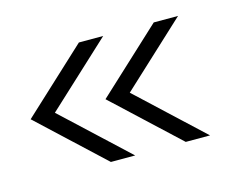

<svg xmlns="http://www.w3.org/2000/svg" viewBox="-50 -394 476 387"><g transform="rotate(-15 187.5 -200.5)"><path d="M139.6 -75.7 5.6 -200.7 139.6 -325H190.3L56.2 -200.7L190.3 -75.7ZM295.8 -75.7 161.8 -200.7 295.8 -325H346.5L212.5 -200.7L346.5 -75.7Z"/></g></svg>

Font: Afacad Flux ExtraLight
Style: Regular
Weight: 250
Designer: Kristian Moeller
Foundry: Dicotype
Version: Version 1.100